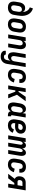

<svg xmlns="http://www.w3.org/2000/svg" viewBox="2334 -3110 998 5707"><g transform="rotate(90 2833.5 -256.0)"><path d="M206 8Q177 8 149 2.5Q121 -3 98 -16.5Q75 -30 58 -51.5Q41 -73 33.5 -99.5Q26 -126 25.5 -155Q25 -184 30 -213L49 -328Q52 -349 58 -370Q64 -391 74.5 -411Q85 -431 99.5 -449Q114 -467 133 -480Q152 -493 173.5 -498.5Q195 -504 216 -504Q237 -504 256.5 -499.5Q276 -495 292 -485Q308 -475 319.5 -460Q331 -445 339 -427Q336 -462 327 -496Q318 -530 301 -559Q284 -588 257.5 -609.5Q231 -631 198 -643L230 -735Q274 -723 312 -698Q350 -673 378 -638.5Q406 -604 423 -561.5Q440 -519 447 -473Q454 -427 451 -379Q448 -331 440 -283L421 -168Q417 -144 408.5 -120Q400 -96 385 -75Q370 -54 349 -37Q328 -20 304.5 -10Q281 0 255.5 4Q230 8 206 8ZM206 -88Q225 -88 244 -94.5Q263 -101 277.5 -115Q292 -129 299.5 -147Q307 -165 310 -184L327 -286Q329 -300 330.5 -313.5Q332 -327 330 -340.5Q328 -354 324 -367Q320 -380 311.5 -389.5Q303 -399 290 -403.5Q277 -408 263 -408Q244 -408 225 -401.5Q206 -395 191.5 -381Q177 -367 170 -349Q163 -331 159 -312L140 -198Q137 -178 137.5 -158.5Q138 -139 146 -122.5Q154 -106 170.5 -97Q187 -88 206 -88Z M706 8Q676 8 647.5 2Q619 -4 595.5 -19Q572 -34 556.5 -56.5Q541 -79 533.5 -106.5Q526 -134 526.5 -163.5Q527 -193 531 -222L551 -342Q555 -367 564 -392Q573 -417 587.5 -439Q602 -461 623 -479Q644 -497 668 -508Q692 -519 717 -523.5Q742 -528 767 -528Q797 -528 825.5 -522Q854 -516 877.5 -501Q901 -486 917 -463.5Q933 -441 940.5 -413.5Q948 -386 947.5 -356.5Q947 -327 942 -298L922 -178Q918 -153 909.5 -128Q901 -103 886 -81Q871 -59 850.5 -41Q830 -23 806 -12Q782 -1 756.5 3.5Q731 8 706 8ZM706 -88Q725 -88 745 -96Q765 -104 779.5 -119.5Q794 -135 801.5 -154.5Q809 -174 812 -193L832 -313Q834 -327 835 -340.5Q836 -354 834.5 -367.5Q833 -381 828.5 -393Q824 -405 815 -414Q806 -423 793.5 -427.5Q781 -432 767 -432Q748 -432 728.5 -424Q709 -416 694 -400.5Q679 -385 672 -365.5Q665 -346 662 -327L642 -207Q640 -193 638.5 -179.5Q637 -166 639 -152.5Q641 -139 645.5 -127Q650 -115 659 -106Q668 -97 680 -92.5Q692 -88 706 -88Z M1003 0 1089 -520H1202L1191 -453Q1200 -469 1213 -483.5Q1226 -498 1242.5 -508.5Q1259 -519 1277.5 -523.5Q1296 -528 1313 -528Q1340 -528 1363.5 -519Q1387 -510 1403 -492Q1419 -474 1427.5 -450.5Q1436 -427 1439 -401.5Q1442 -376 1440 -350Q1438 -324 1434 -298L1385 0H1272L1324 -313Q1326 -326 1327 -339.5Q1328 -353 1327 -366Q1326 -379 1322 -391Q1318 -403 1311 -412.5Q1304 -422 1292 -427Q1280 -432 1267 -432Q1249 -432 1231.5 -425.5Q1214 -419 1201 -405Q1188 -391 1181.5 -374Q1175 -357 1172 -340L1116 0Z M1666 223Q1642 223 1619 220.5Q1596 218 1574.5 210.5Q1553 203 1535 190Q1517 177 1505 159Q1493 141 1489 118Q1485 95 1489 72V71H1600Q1598 85 1604.5 97Q1611 109 1622 115.5Q1633 122 1646.5 124.5Q1660 127 1674 127Q1692 127 1710.5 118Q1729 109 1741 93Q1753 77 1759 58.5Q1765 40 1768 22L1783 -67Q1773 -51 1760 -36.5Q1747 -22 1731 -11.5Q1715 -1 1696 3.5Q1677 8 1660 8Q1633 8 1609.5 -1Q1586 -10 1570 -28Q1554 -46 1545.5 -69.5Q1537 -93 1534.5 -118.5Q1532 -144 1533.5 -170Q1535 -196 1539 -222L1589 -520H1702L1650 -207Q1648 -194 1646.5 -180.5Q1645 -167 1646 -154Q1647 -141 1651 -129Q1655 -117 1662.5 -107.5Q1670 -98 1681.5 -93Q1693 -88 1706 -88Q1724 -88 1741.5 -94.5Q1759 -101 1772 -115Q1785 -129 1792 -146Q1799 -163 1802 -180L1858 -520H1971L1879 37Q1874 62 1866 86.5Q1858 111 1843.5 133Q1829 155 1808.5 173Q1788 191 1764.5 202.5Q1741 214 1716 218.5Q1691 223 1666 223Z M2209 8Q2179 8 2150 2Q2121 -4 2097.5 -18.5Q2074 -33 2058 -55.5Q2042 -78 2034 -105.5Q2026 -133 2026 -162.5Q2026 -192 2031 -222L2051 -342Q2055 -367 2064 -392Q2073 -417 2087.5 -439Q2102 -461 2123 -479Q2144 -497 2168 -508Q2192 -519 2217.5 -523.5Q2243 -528 2268 -528Q2294 -528 2319.5 -524Q2345 -520 2367 -509Q2389 -498 2406.5 -480.5Q2424 -463 2433.5 -440.5Q2443 -418 2445 -392.5Q2447 -367 2443 -340L2442 -331H2331V-336Q2334 -354 2331.5 -372Q2329 -390 2320 -404Q2311 -418 2294.5 -425Q2278 -432 2260 -432Q2241 -432 2222 -423.5Q2203 -415 2190.5 -399Q2178 -383 2171.5 -364.5Q2165 -346 2162 -327L2142 -207Q2138 -185 2138.5 -163.5Q2139 -142 2148.5 -124.5Q2158 -107 2176.5 -97.5Q2195 -88 2217 -88Q2236 -88 2255.5 -96.5Q2275 -105 2289 -121Q2303 -137 2312.5 -155.5Q2322 -174 2327 -193L2431 -170Q2424 -146 2412.5 -122.5Q2401 -99 2385.5 -78.5Q2370 -58 2350 -40.5Q2330 -23 2306.5 -12Q2283 -1 2258 3.5Q2233 8 2209 8Z M2519 0 2605 -520H2717L2682 -308H2709L2857 -520H2987L2796 -260L2901 0H2784L2705 -212H2666L2631 0Z M3156 8Q3129 8 3105 -0.5Q3081 -9 3064.5 -27Q3048 -45 3039 -68.5Q3030 -92 3026.5 -117.5Q3023 -143 3025 -169.5Q3027 -196 3031 -222L3051 -342Q3055 -364 3060.5 -385.5Q3066 -407 3076 -427.5Q3086 -448 3099.5 -467Q3113 -486 3132 -500.5Q3151 -515 3173 -521.5Q3195 -528 3216 -528Q3240 -528 3262.5 -521.5Q3285 -515 3301 -500Q3317 -485 3327 -465Q3337 -445 3342 -423L3358 -520H3471L3403 -108Q3402 -104 3402.5 -100Q3403 -96 3405.5 -93Q3408 -90 3411.5 -89Q3415 -88 3419 -88H3436V8H3403Q3382 8 3362.5 4Q3343 0 3326 -10.5Q3309 -21 3299 -38Q3289 -55 3287 -76Q3277 -58 3263.5 -41.5Q3250 -25 3232.5 -13.5Q3215 -2 3195 3Q3175 8 3156 8ZM3202 -88Q3220 -88 3238 -94Q3256 -100 3270 -113.5Q3284 -127 3291.5 -145Q3299 -163 3302 -180L3321 -300Q3324 -315 3325.5 -329.5Q3327 -344 3326 -358Q3325 -372 3321.5 -385Q3318 -398 3310 -409Q3302 -420 3289.5 -426Q3277 -432 3263 -432Q3244 -432 3224.5 -423.5Q3205 -415 3191.5 -399.5Q3178 -384 3171.5 -365Q3165 -346 3162 -327L3142 -207Q3140 -193 3138.5 -179.5Q3137 -166 3138.5 -153Q3140 -140 3144.5 -128Q3149 -116 3157 -106.5Q3165 -97 3177 -92.5Q3189 -88 3202 -88Z M3712 8Q3682 8 3653 2.5Q3624 -3 3600 -17.5Q3576 -32 3559.5 -55Q3543 -78 3535 -105Q3527 -132 3526.5 -162Q3526 -192 3531 -222L3551 -342Q3555 -367 3564 -392Q3573 -417 3587.5 -439Q3602 -461 3623 -479Q3644 -497 3668 -508Q3692 -519 3717 -523.5Q3742 -528 3767 -528Q3794 -528 3819.5 -524Q3845 -520 3867 -510Q3889 -500 3907.5 -483.5Q3926 -467 3936.5 -445Q3947 -423 3951 -397.5Q3955 -372 3951 -346Q3947 -324 3936.5 -303Q3926 -282 3910 -264.5Q3894 -247 3873.5 -235Q3853 -223 3830.5 -216Q3808 -209 3786 -206.5Q3764 -204 3742 -204Q3716 -204 3691.5 -205Q3667 -206 3642 -209V-207Q3638 -185 3639 -163Q3640 -141 3650 -123.5Q3660 -106 3679.5 -97Q3699 -88 3721 -88Q3738 -88 3755.5 -94Q3773 -100 3787 -112Q3801 -124 3811 -139.5Q3821 -155 3828 -172L3925 -135Q3912 -103 3890.5 -75.5Q3869 -48 3840 -28.5Q3811 -9 3778 -0.5Q3745 8 3712 8ZM3755 -298Q3769 -298 3783 -301Q3797 -304 3809.5 -312.5Q3822 -321 3830 -333.5Q3838 -346 3840 -360Q3843 -376 3839 -390.5Q3835 -405 3824 -414.5Q3813 -424 3798 -428Q3783 -432 3767 -432Q3748 -432 3728.5 -424Q3709 -416 3694 -400.5Q3679 -385 3672 -365.5Q3665 -346 3662 -327L3658 -305Q3670 -303 3682 -302.5Q3694 -302 3706.5 -301.5Q3719 -301 3731 -299.5Q3743 -298 3755 -298Z M4003 0 4089 -520H4202L4190 -446Q4197 -462 4208.5 -477Q4220 -492 4234.5 -504Q4249 -516 4267 -522Q4285 -528 4302 -528Q4324 -528 4342 -519Q4360 -510 4371.5 -493.5Q4383 -477 4387.5 -457Q4392 -437 4394 -416Q4402 -437 4413.5 -457Q4425 -477 4441 -493.5Q4457 -510 4478 -519Q4499 -528 4520 -528Q4542 -528 4560.5 -518.5Q4579 -509 4590 -492.5Q4601 -476 4606 -456Q4611 -436 4612 -415Q4613 -394 4611.5 -372.5Q4610 -351 4606 -329L4552 0H4439L4496 -348Q4499 -362 4499 -375.5Q4499 -389 4495.5 -401.5Q4492 -414 4482 -423Q4472 -432 4459 -432Q4446 -432 4435.5 -424.5Q4425 -417 4417.5 -406Q4410 -395 4404.5 -383Q4399 -371 4395.5 -359Q4392 -347 4389.5 -335Q4387 -323 4385 -311L4334 0H4221L4278 -348Q4281 -362 4281 -375.5Q4281 -389 4277.5 -401.5Q4274 -414 4264 -423Q4254 -432 4241 -432Q4228 -432 4217.5 -424.5Q4207 -417 4199 -406Q4191 -395 4186 -383Q4181 -371 4177.5 -359Q4174 -347 4171.5 -335Q4169 -323 4167 -311L4116 0Z M4876 8Q4846 8 4817 2Q4788 -4 4764.5 -18.5Q4741 -33 4725 -55.5Q4709 -78 4701 -105.5Q4693 -133 4693 -162.5Q4693 -192 4698 -222L4718 -342Q4722 -367 4731 -392Q4740 -417 4754.5 -439Q4769 -461 4790 -479Q4811 -497 4835 -508Q4859 -519 4884.5 -523.5Q4910 -528 4935 -528Q4961 -528 4986.5 -524Q5012 -520 5034 -509Q5056 -498 5073.5 -480.5Q5091 -463 5100.5 -440.5Q5110 -418 5112 -392.5Q5114 -367 5110 -340L5109 -331H4998V-336Q5001 -354 4998.5 -372Q4996 -390 4987 -404Q4978 -418 4961.5 -425Q4945 -432 4927 -432Q4908 -432 4889 -423.5Q4870 -415 4857.5 -399Q4845 -383 4838.5 -364.5Q4832 -346 4829 -327L4809 -207Q4805 -185 4805.5 -163.5Q4806 -142 4815.5 -124.5Q4825 -107 4843.5 -97.5Q4862 -88 4884 -88Q4903 -88 4922.5 -96.5Q4942 -105 4956 -121Q4970 -137 4979.5 -155.5Q4989 -174 4994 -193L5098 -170Q5091 -146 5079.5 -122.5Q5068 -99 5052.5 -78.5Q5037 -58 5017 -40.5Q4997 -23 4973.5 -12Q4950 -1 4925 3.5Q4900 8 4876 8Z M5279 0H5146L5296 -196Q5273 -206 5255.5 -224.5Q5238 -243 5229 -266.5Q5220 -290 5219 -316.5Q5218 -343 5223 -369Q5226 -390 5233 -410.5Q5240 -431 5253 -449Q5266 -467 5283.5 -481.5Q5301 -496 5321 -504.5Q5341 -513 5362 -516.5Q5383 -520 5404 -520H5638L5552 0H5439L5469 -182H5419ZM5485 -278 5509 -424H5404Q5391 -424 5377.5 -419Q5364 -414 5354.5 -403.5Q5345 -393 5340 -380Q5335 -367 5333 -354Q5331 -341 5331 -328Q5331 -315 5336 -303.5Q5341 -292 5351.5 -285Q5362 -278 5375 -278Z"/></g></svg>

Font: Iosevka Custom
Style: Bold Italic
Weight: 700
Italic angle: -9°
Designer: Belleve Invis
Foundry: Belleve Invis
Version: Version 30.3.1; ttfautohint (v1.8.3)